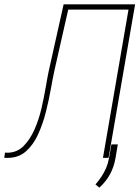

<svg xmlns="http://www.w3.org/2000/svg" viewBox="-47 -731 646 889"><path d="M563 -710.9 559.6 -686.5H254.9L258.8 -710.9ZM578.6 -710.9 455.6 0H429.7L552.2 -710.9ZM247.6 -710.9H274.4L204.6 -402.8Q197.3 -368.7 188.2 -317.9Q179.2 -267.1 165.3 -212.2Q151.4 -157.2 129.4 -108.9Q107.4 -60.5 73.2 -30.3Q39.1 0 -12.2 0H-27.3L-23.9 -24.4L-10.7 -23.9Q32.2 -24.9 62 -54.7Q91.8 -84.5 112.3 -130.6Q132.8 -176.8 144.8 -228.3Q156.7 -279.8 164.6 -326.2Q172.4 -372.6 178.7 -402.3ZM498.5 -62.5 487.8 1Q480.5 42.5 462.2 76.2Q443.8 109.9 413.1 137.7L395 123Q411.1 104.5 423.3 85.9Q435.5 67.4 444.3 46.9Q453.1 26.4 457.5 2.4L468.8 -62.5Z"/></svg>

Font: Roboto Condensed Thin
Style: Italic
Weight: 250
Italic angle: -12°
Designer: Christian Robertson
Foundry: Google
Version: Version 3.008; 2023